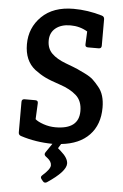

<svg xmlns="http://www.w3.org/2000/svg" viewBox="-60 -738 638 997"><g transform="rotate(5 258.5 -240.0)"><path d="M283 -696Q357 -696 431 -674Q445 -670 445 -656V-518Q445 -503 430 -503H374Q359 -503 360 -518L363 -585Q323 -609 274.5 -609Q226 -609 197 -585.5Q168 -562 168 -520.5Q168 -479 194 -453.5Q220 -428 267 -410.5Q314 -393 328.5 -386.5Q343 -380 370.5 -366.5Q398 -353 413 -339Q428 -325 445 -304Q477 -266 477 -198Q477 -109 425.5 -55Q374 -1 279 9L265 32L281 46Q319 79 319 108Q319 149 223 213Q218 216 212.5 216Q207 216 202 210L194 200Q185 189 195 180Q236 144 236 124Q236 104 214 87L205 80Q194 71 202 59L234 12Q146 11 69 -14Q55 -18 55 -32V-191Q55 -206 70 -206H126Q141 -206 140 -191L136 -108Q149 -96 179.5 -85.5Q210 -75 242 -75Q364 -75 364 -170Q364 -223 332 -251.5Q300 -280 247 -297.5Q194 -315 167.5 -328Q141 -341 113 -362Q57 -406 57 -492Q57 -578 117 -637Q177 -696 283 -696Z"/></g></svg>

Font: Crete Round
Style: Regular
Weight: 400
Designer: Veronika Burian
Foundry: TypeTogether
Version: Version 1.001